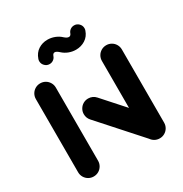

<svg xmlns="http://www.w3.org/2000/svg" viewBox="-161 -805 881 926"><g transform="rotate(-30 280.0 -341.5)"><path d="M96.3 0Q81.1 0 68.3 -7.4Q55.6 -14.8 48.1 -27.6Q40.7 -40.4 40.7 -55.6V-463Q40.7 -478.1 48.1 -490.9Q55.6 -503.7 68.3 -511.1Q81.1 -518.5 96.3 -518.5Q111.5 -518.5 124.3 -511.1Q137 -503.7 144.4 -490.9Q151.9 -478.1 151.9 -463V-55.6Q151.9 -40.4 144.4 -27.6Q137 -14.8 124.3 -7.4Q111.5 0 96.3 0ZM204.4 -284.1Q204.4 -299.3 211.9 -312Q219.3 -324.8 232 -332.2Q244.8 -339.6 260 -339.6Q272.2 -339.6 283 -334.8Q293.7 -330 301.5 -321.1L510 -88.1L427 -14.1L218.5 -247Q204.4 -263 204.4 -284.1ZM464.1 0Q448.9 0 436.1 -7.4Q423.3 -14.8 415.9 -27.6Q408.5 -40.4 408.5 -55.6V-463Q408.5 -478.1 415.9 -490.9Q423.3 -503.7 436.1 -511.1Q448.9 -518.5 464.1 -518.5Q479.3 -518.5 492 -511.1Q504.8 -503.7 512.2 -490.9Q519.6 -478.1 519.6 -463V-55.6Q519.6 -40.4 512.2 -27.6Q504.8 -14.8 492 -7.4Q479.3 0 464.1 0ZM377.8 -678.9Q393 -678.9 403.9 -668Q414.8 -657 414.8 -641.9Q414.8 -635.2 412.6 -629.6Q403 -601.5 380 -586.9Q357 -572.2 328.1 -572.2Q308.1 -572.2 289.1 -579.4Q270 -586.7 255.2 -600.4Q241.5 -613.3 231.9 -613.3Q222.2 -613.3 217.8 -600.7Q214.1 -589.6 204.6 -582.8Q195.2 -575.9 183 -575.9Q167.8 -575.9 156.9 -586.9Q145.9 -597.8 145.9 -613Q145.9 -619.6 148.1 -625.2Q158.1 -654.1 180.7 -668.7Q203.3 -683.3 231.5 -683.3Q251.9 -683.3 271.3 -675.9Q290.7 -668.5 305.6 -654.4Q318.5 -642.6 328.9 -642.6Q338.5 -642.6 343 -654.1Q346.7 -665.2 356.1 -672Q365.6 -678.9 377.8 -678.9Z"/></g></svg>

Font: 26F Galaxy Hebrew Black
Style: Regular
Weight: 900
Designer: C₂₉H₂₅N₃O₅
Version: Version 1.000